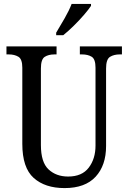

<svg xmlns="http://www.w3.org/2000/svg" viewBox="-20 -951 656 981"><path d="M310 10Q210 10 152 -42Q94 -94 94 -216V-605Q94 -649 74 -661Q54 -673 25 -673H13V-714H269V-673H258Q228 -673 208.5 -660.5Q189 -648 189 -601V-210Q189 -122 228 -85.5Q267 -49 328 -49Q399 -49 433.5 -94.5Q468 -140 468 -207V-605Q468 -649 448.5 -661Q429 -673 399 -673H388V-714H603V-673H592Q562 -673 542 -660.5Q522 -648 522 -601V-205Q522 -106 468.5 -48Q415 10 310 10ZM267 -784Q288 -819 310.5 -858Q333 -897 346 -931H445V-921Q434 -904 410 -876Q386 -848 357 -819.5Q328 -791 303 -771H267Z"/></svg>

Font: Noto Serif Myanmar Cond
Style: Regular
Weight: 400
Width: 3
Designer: Ben Mitchell and the Monotype Design Team
Foundry: Monotype Imaging Inc.
Version: Version 2.106; ttfautohint (v1.8.4.7-5d5b)